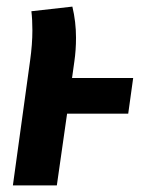

<svg xmlns="http://www.w3.org/2000/svg" viewBox="-20 -561 430 581"><path d="M368 -217H183L152 0H19L71 -377Q78 -427 78 -469Q78 -502 75 -527L199 -541Q210 -495 210 -447Q210 -409 205 -375L198 -325H383Z"/></svg>

Font: Fira Sans Extra Condensed SemiBold
Style: Italic
Weight: 600
Width: 3
Italic angle: -8°
Designer: Carrois Corporate & Edenspiekermann AG
Foundry: Carrois Corporate GbR & Edenspiekermann AG
Version: Version 4.203